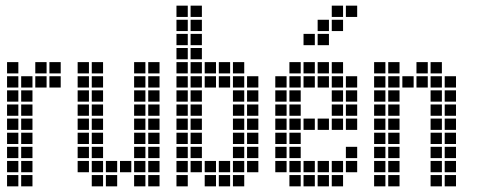

<svg xmlns="http://www.w3.org/2000/svg" viewBox="-20 -665 1690 680"><path d="M5 -445V-405H45V-445ZM5 -395V-355H45V-395ZM5 -345V-305H45V-345ZM5 -295V-255H45V-295ZM5 -245V-205H45V-245ZM5 -195V-155H45V-195ZM5 -145V-105H45V-145ZM5 -95V-55H45V-95ZM5 -45V-5H45V-45ZM55 -395V-355H95V-395ZM55 -345V-305H95V-345ZM55 -295V-255H95V-295ZM55 -245V-205H95V-245ZM55 -195V-155H95V-195ZM55 -145V-105H95V-145ZM55 -95V-55H95V-95ZM55 -45V-5H95V-45ZM105 -445V-405H145V-445ZM155 -445V-405H195V-445ZM155 -395V-355H195V-395ZM105 -395V-355H145V-395Z M255 -445V-405H295V-445ZM255 -395V-355H295V-395ZM255 -345V-305H295V-345ZM255 -295V-255H295V-295ZM255 -245V-205H295V-245ZM255 -195V-155H295V-195ZM255 -145V-105H295V-145ZM255 -95V-55H295V-95ZM305 -445V-405H345V-445ZM305 -395V-355H345V-395ZM305 -345V-305H345V-345ZM305 -295V-255H345V-295ZM305 -245V-205H345V-245ZM305 -195V-155H345V-195ZM305 -145V-105H345V-145ZM305 -95V-55H345V-95ZM305 -45V-5H345V-45ZM455 -445V-405H495V-445ZM455 -395V-355H495V-395ZM455 -345V-305H495V-345ZM455 -295V-255H495V-295ZM455 -245V-205H495V-245ZM455 -195V-155H495V-195ZM455 -145V-105H495V-145ZM455 -95V-55H495V-95ZM455 -45V-5H495V-45ZM505 -45V-5H545V-45ZM505 -95V-55H545V-95ZM505 -145V-105H545V-145ZM505 -195V-155H545V-195ZM505 -245V-205H545V-245ZM505 -295V-255H545V-295ZM505 -345V-305H545V-345ZM505 -395V-355H545V-395ZM505 -445V-405H545V-445ZM355 -95V-55H395V-95ZM405 -95V-55H445V-95ZM355 -45V-5H395V-45Z M605 -495V-455H645V-495ZM605 -445V-405H645V-445ZM605 -395V-355H645V-395ZM605 -345V-305H645V-345ZM605 -295V-255H645V-295ZM605 -245V-205H645V-245ZM605 -195V-155H645V-195ZM605 -145V-105H645V-145ZM605 -95V-55H645V-95ZM605 -45V-5H645V-45ZM605 -545V-505H645V-545ZM605 -595V-555H645V-595ZM605 -645V-605H645V-645ZM655 -495V-455H695V-495ZM655 -445V-405H695V-445ZM655 -395V-355H695V-395ZM655 -345V-305H695V-345ZM655 -295V-255H695V-295ZM655 -245V-205H695V-245ZM655 -195V-155H695V-195ZM655 -145V-105H695V-145ZM655 -95V-55H695V-95ZM655 -645V-605H695V-645ZM655 -595V-555H695V-595ZM655 -545V-505H695V-545ZM705 -95V-55H745V-95ZM705 -45V-5H745V-45ZM755 -45V-5H795V-45ZM755 -95V-55H795V-95ZM705 -445V-405H745V-445ZM755 -445V-405H795V-445ZM805 -445V-405H845V-445ZM805 -395V-355H845V-395ZM805 -345V-305H845V-345ZM805 -295V-255H845V-295ZM805 -245V-205H845V-245ZM805 -195V-155H845V-195ZM805 -145V-105H845V-145ZM805 -95V-55H845V-95ZM805 -45V-5H845V-45ZM855 -395V-355H895V-395ZM855 -345V-305H895V-345ZM855 -295V-255H895V-295ZM855 -245V-205H895V-245ZM855 -195V-155H895V-195ZM855 -145V-105H895V-145ZM855 -95V-55H895V-95ZM705 -395V-355H745V-395ZM755 -395V-355H795V-395Z M1005 -45V-5H1045V-45ZM1055 -45V-5H1095V-45ZM1105 -45V-5H1145V-45ZM1155 -45V-5H1195V-45ZM955 -95V-55H995V-95ZM1005 -95V-55H1045V-95ZM1055 -95V-55H1095V-95ZM1105 -95V-55H1145V-95ZM1155 -95V-55H1195V-95ZM1205 -95V-55H1245V-95ZM1005 -445V-405H1045V-445ZM1055 -445V-405H1095V-445ZM1105 -445V-405H1145V-445ZM1155 -445V-405H1195V-445ZM955 -395V-355H995V-395ZM955 -345V-305H995V-345ZM955 -295V-255H995V-295ZM955 -245V-205H995V-245ZM955 -195V-155H995V-195ZM955 -145V-105H995V-145ZM1005 -395V-355H1045V-395ZM1005 -345V-305H1045V-345ZM1005 -295V-255H1045V-295ZM1005 -245V-205H1045V-245ZM1005 -195V-155H1045V-195ZM1005 -145V-105H1045V-145ZM1055 -245V-205H1095V-245ZM1105 -245V-205H1145V-245ZM1155 -245V-205H1195V-245ZM1205 -245V-205H1245V-245ZM1155 -395V-355H1195V-395ZM1155 -345V-305H1195V-345ZM1155 -295V-255H1195V-295ZM1205 -395V-355H1245V-395ZM1205 -345V-305H1245V-345ZM1205 -295V-255H1245V-295ZM1205 -145V-105H1245V-145ZM1105 -395V-355H1145V-395ZM1055 -395V-355H1095V-395ZM1055 -545V-505H1095V-545ZM1105 -595V-555H1145V-595ZM1155 -645V-605H1195V-645ZM1205 -645V-605H1245V-645ZM1155 -595V-555H1195V-595ZM1105 -545V-505H1145V-545Z M1305 -445V-405H1345V-445ZM1305 -395V-355H1345V-395ZM1305 -345V-305H1345V-345ZM1305 -295V-255H1345V-295ZM1305 -245V-205H1345V-245ZM1305 -195V-155H1345V-195ZM1305 -145V-105H1345V-145ZM1305 -95V-55H1345V-95ZM1305 -45V-5H1345V-45ZM1355 -45V-5H1395V-45ZM1355 -95V-55H1395V-95ZM1355 -145V-105H1395V-145ZM1355 -195V-155H1395V-195ZM1355 -245V-205H1395V-245ZM1355 -295V-255H1395V-295ZM1355 -345V-305H1395V-345ZM1355 -395V-355H1395V-395ZM1355 -445V-405H1395V-445ZM1455 -445V-405H1495V-445ZM1505 -445V-405H1545V-445ZM1555 -395V-355H1595V-395ZM1555 -345V-305H1595V-345ZM1555 -295V-255H1595V-295ZM1555 -245V-205H1595V-245ZM1555 -195V-155H1595V-195ZM1555 -145V-105H1595V-145ZM1555 -95V-55H1595V-95ZM1555 -45V-5H1595V-45ZM1505 -395V-355H1545V-395ZM1505 -345V-305H1545V-345ZM1505 -295V-255H1545V-295ZM1505 -245V-205H1545V-245ZM1505 -195V-155H1545V-195ZM1505 -145V-105H1545V-145ZM1505 -95V-55H1545V-95ZM1505 -45V-5H1545V-45ZM1455 -395V-355H1495V-395ZM1405 -395V-355H1445V-395Z"/></svg>

Font: Nose Transport 13 Square
Style: Regular
Weight: 400
Designer: Nico Rohrbach
Foundry: Nose
Version: Version 1.400;Glyphs 3.2.3 (3260)